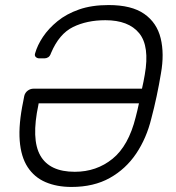

<svg xmlns="http://www.w3.org/2000/svg" viewBox="-20 -730 695 760"><path d="M617 -439Q610 -396 600 -349Q590 -302 579 -261Q560 -183 519 -122Q478 -61 414.5 -25.5Q351 10 263 10Q205 10 160.5 -9Q116 -28 89.5 -68.5Q63 -109 58 -173.5Q53 -238 72 -329L76 -350Q79 -363 89.5 -371Q100 -379 113 -379H542Q545 -393 548 -407Q551 -421 553 -434Q573 -547 531 -598.5Q489 -650 397 -650Q324 -650 269 -623Q214 -596 182 -520Q178 -508 171 -503.5Q164 -499 156 -499H136Q127 -499 121.5 -504.5Q116 -510 119 -519Q128 -551 150 -584Q172 -617 207.5 -646Q243 -675 293 -692.5Q343 -710 410 -710Q501 -710 551 -675Q601 -640 616 -578.5Q631 -517 617 -439ZM276 -50Q362 -50 425.5 -101.5Q489 -153 517 -266Q521 -280 524 -294Q527 -308 530 -321H133L132 -315Q103 -179 139.5 -114.5Q176 -50 276 -50Z"/></svg>

Font: Rubik Light Light
Style: Italic
Weight: 300
Italic angle: -12°
Version: Version 2.104